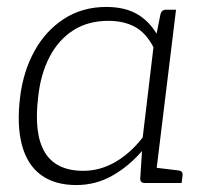

<svg xmlns="http://www.w3.org/2000/svg" viewBox="-20 -527 591 553"><path d="M200 6Q137 6 97.5 -23.5Q58 -53 43 -110Q28 -167 38 -248Q47 -321 79 -379.5Q111 -438 164 -472.5Q217 -507 286 -507Q338 -507 373 -487.5Q408 -468 431 -430L442 -485Q445 -499 458 -499H487L426 0H397Q383 0 384 -14L389 -92Q350 -47 302.5 -20.5Q255 6 200 6ZM220 -35Q268 -35 311.5 -60Q355 -85 391 -131L422 -391Q400 -433 368 -450Q336 -467 292 -467Q234 -467 191.5 -440Q149 -413 123 -363.5Q97 -314 90 -248Q77 -142 109 -88.5Q141 -35 220 -35ZM409 0 420 -45 495 -36Q501 -35 503.5 -32Q506 -29 506 -23L503 0Z"/></svg>

Font: Aleo Light
Style: Italic
Weight: 300
Italic angle: -7°
Designer: Alessio Laiso
Foundry: Alessio Laiso
Version: Version 2.001;gftools[0.9.29]